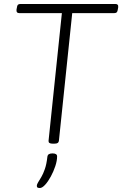

<svg xmlns="http://www.w3.org/2000/svg" viewBox="-20 -720 614 965"><path d="M244 2Q223 2 224 -12L291 -654H77Q69 -654 65.5 -658.5Q62 -663 63 -672L65 -682Q66 -692 70 -696Q74 -700 83 -700H560Q568 -700 571.5 -696Q575 -692 574 -683L572 -672Q571 -663 567 -658.5Q563 -654 554 -654H343L276 -12Q275 -5 270 -1.5Q265 2 254 2ZM180 225Q174 225 169.5 223Q165 221 165 214Q165 207 171.5 196.5Q178 186 187.5 170Q197 154 205.5 129.5Q214 105 218 69Q219 59 225.5 55Q232 51 244 51Q267 51 267 66Q267 88 258 115Q249 142 235.5 167Q222 192 207 208.5Q192 225 180 225Z"/></svg>

Font: Asap ExtraLight
Style: Italic
Weight: 250
Italic angle: -6°
Version: Version 3.001